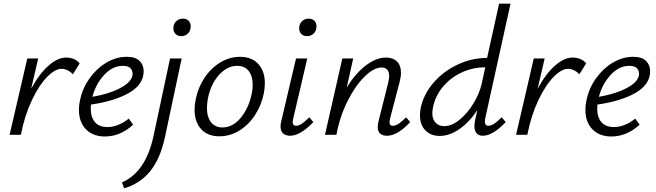

<svg xmlns="http://www.w3.org/2000/svg" viewBox="-20 -731 3556 1041"><path d="M128 -414H187L149 -250Q193 -331 243 -375Q293 -419 339 -419Q360 -419 380 -411Q400 -403 412 -387L375 -328Q363 -342 346 -350Q329 -358 314 -358Q279 -358 235.5 -314Q192 -270 153 -188Q114 -106 93 0H32Z M408 -135Q408 -164 415 -192Q428 -254 466 -307Q504 -360 557 -391.5Q610 -423 667 -423Q714 -423 736.5 -401Q759 -379 759 -345Q759 -274 681.5 -228.5Q604 -183 473 -164Q472 -156 472 -142Q472 -95 495 -68.5Q518 -42 563 -42Q590 -42 620 -53.5Q650 -65 678 -88L702 -55Q632 9 549 9Q484 9 446 -30Q408 -69 408 -135ZM699 -331Q699 -349 687 -361.5Q675 -374 646 -374Q590 -374 544.5 -324.5Q499 -275 481 -206Q581 -224 640 -258Q699 -292 699 -331Z M902 -414H965L874 14Q849 130 794 197.5Q739 265 653 290L641 258Q770 202 812 8ZM920 -577Q920 -600 934.5 -615Q949 -630 972 -630Q991 -630 1002.5 -618.5Q1014 -607 1014 -588Q1014 -565 999.5 -550Q985 -535 963 -535Q943 -535 931.5 -547Q920 -559 920 -577Z M1035 -136Q1035 -162 1041 -192Q1054 -257 1089 -309.5Q1124 -362 1174.5 -392.5Q1225 -423 1281 -423Q1345 -423 1380.5 -384Q1416 -345 1416 -280Q1416 -253 1410 -223Q1397 -160 1362.5 -107Q1328 -54 1277.5 -23Q1227 8 1170 8Q1105 8 1070 -31.5Q1035 -71 1035 -136ZM1344 -219Q1350 -246 1350 -270Q1350 -318 1328.5 -346Q1307 -374 1266 -374Q1212 -374 1167.5 -325Q1123 -276 1107 -197Q1102 -167 1102 -146Q1102 -97 1124 -68.5Q1146 -40 1186 -40Q1242 -40 1285 -92Q1328 -144 1344 -219Z M1501 -45Q1501 -59 1505 -74L1585 -414H1646L1570 -89Q1567 -77 1567 -69Q1567 -49 1586 -49Q1599 -49 1616 -60Q1633 -71 1657 -95L1679 -69Q1608 5 1553 5Q1529 5 1515 -7.5Q1501 -20 1501 -45ZM1602 -577Q1602 -600 1616.5 -615Q1631 -630 1654 -630Q1673 -630 1684.5 -618.5Q1696 -607 1696 -588Q1696 -565 1681.5 -550Q1667 -535 1645 -535Q1625 -535 1613.5 -547Q1602 -559 1602 -577Z M2028 -42Q2028 -57 2032 -72L2085 -284Q2090 -306 2090 -318Q2090 -340 2080 -352.5Q2070 -365 2049 -365Q2007 -365 1956.5 -315.5Q1906 -266 1864 -182Q1822 -98 1804 0H1742L1836 -414H1895L1860 -257Q1908 -334 1964 -376.5Q2020 -419 2073 -419Q2110 -419 2132 -398Q2154 -377 2154 -336Q2154 -314 2146 -284L2095 -89Q2092 -77 2092 -68Q2092 -49 2110 -49Q2124 -49 2141 -60Q2158 -71 2182 -95L2204 -69Q2135 5 2078 5Q2054 5 2041 -7Q2028 -19 2028 -42Z M2257 -107Q2257 -126 2261 -145Q2276 -219 2329.5 -281.5Q2383 -344 2460.5 -380.5Q2538 -417 2621 -417L2686 -711H2748L2611 -90Q2609 -83 2609 -72Q2609 -49 2629 -49Q2642 -49 2659 -60Q2676 -71 2700 -95L2722 -69Q2688 -33 2656.5 -14Q2625 5 2599 5Q2575 5 2563.5 -9Q2552 -23 2552 -48Q2552 -57 2556 -79L2568 -134Q2526 -70 2472 -32Q2418 6 2364 6Q2316 6 2286.5 -24Q2257 -54 2257 -107ZM2592 -278 2611 -366H2610Q2542 -366 2481 -337Q2420 -308 2379 -257.5Q2338 -207 2327 -145Q2324 -130 2324 -117Q2324 -85 2341.5 -66Q2359 -47 2388 -47Q2429 -47 2472 -82Q2515 -117 2547.5 -171Q2580 -225 2592 -278Z M2874 -414H2933L2895 -250Q2939 -331 2989 -375Q3039 -419 3085 -419Q3106 -419 3126 -411Q3146 -403 3158 -387L3121 -328Q3109 -342 3092 -350Q3075 -358 3060 -358Q3025 -358 2981.5 -314Q2938 -270 2899 -188Q2860 -106 2839 0H2778Z M3154 -135Q3154 -164 3161 -192Q3174 -254 3212 -307Q3250 -360 3303 -391.5Q3356 -423 3413 -423Q3460 -423 3482.5 -401Q3505 -379 3505 -345Q3505 -274 3427.5 -228.5Q3350 -183 3219 -164Q3218 -156 3218 -142Q3218 -95 3241 -68.5Q3264 -42 3309 -42Q3336 -42 3366 -53.5Q3396 -65 3424 -88L3448 -55Q3378 9 3295 9Q3230 9 3192 -30Q3154 -69 3154 -135ZM3445 -331Q3445 -349 3433 -361.5Q3421 -374 3392 -374Q3336 -374 3290.5 -324.5Q3245 -275 3227 -206Q3327 -224 3386 -258Q3445 -292 3445 -331Z"/></svg>

Font: LXGW Bright GB
Style: Italic
Weight: 400
Italic angle: -12°
Designer: Christian Thalmann (Catharsis Fonts)
Foundry: LXGW / Christian Thalmann (Catharsis Fonts) / Fontworks Inc.
Version: Version 5.510